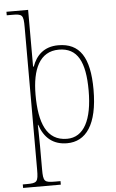

<svg xmlns="http://www.w3.org/2000/svg" viewBox="-64 -803 654 1085"><g transform="rotate(-5 263.0 -260.0)"><path d="M22 240H236V220H207C144 220 138 215 138 143V13C138 -50 136 -88 136 -108H138C163 -33 213 10 292 10C399 10 467 -80 467 -279C467 -463 411 -546 290 -546C209 -546 164 -500 142 -438H138C138 -479 138 -520 138 -561V-760H15V-740H43C104 -740 110 -735 110 -664V143C110 215 103 220 44 220H22ZM294 -15C178 -15 138 -119 138 -278C138 -422 182 -521 291 -521C397 -521 439 -439 439 -276C439 -111 390 -15 294 -15Z"/></g></svg>

Font: Noto Serif Myanmar SemiCondensed Thin
Style: Regular
Weight: 100
Width: 4
Designer: Ben Mitchell and the Monotype Design Team
Foundry: Monotype Imaging Inc.
Version: Version 2.106